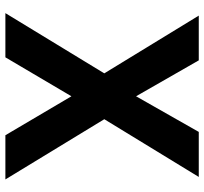

<svg xmlns="http://www.w3.org/2000/svg" viewBox="-42 -698 740 695"><g transform="rotate(90 327.5 -350.0)"><path d="M245 -358 36 -700H198L328 -473L457 -700H620L411 -358L629 0H469L328 -239L187 0H27Z"/></g></svg>

Font: Sarabun
Style: Bold
Weight: 700
Designer: Suppakit Chalermlarp | Katatrad Co.,Ltd.
Foundry: Cadson Demak Co.,Ltd.
Version: Version 1.000; ttfautohint (v1.6)